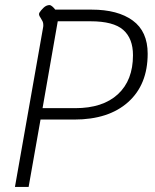

<svg xmlns="http://www.w3.org/2000/svg" viewBox="-20 -738 612 758"><path d="M150 -629Q151 -633 151 -639Q151 -648 148 -654Q145 -660 140 -668Q137 -672 135 -677Q133 -682 135 -687Q141 -697 152 -707.5Q163 -718 176 -718Q180 -718 186.5 -712.5Q193 -707 198 -700H342Q445 -700 504 -657Q563 -614 563 -526Q563 -404 486 -335Q409 -266 273 -266H140L93 0H39ZM277 -311Q386 -311 445.5 -366Q505 -421 505 -520Q505 -586 466.5 -620Q428 -654 337 -654H208L148 -311Z"/></svg>

Font: Niramit ExtraLight
Style: Italic
Weight: 200
Italic angle: -10°
Designer: Katatrad Aksorn Co.,Ltd.
Foundry: Cadson Demak Co.,Ltd.
Version: Version 1.000; ttfautohint (v1.6)